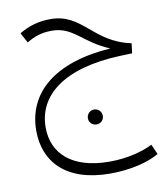

<svg xmlns="http://www.w3.org/2000/svg" viewBox="-87 -512 805 938"><g transform="rotate(-10 315.0 -43.0)"><path d="M606 250C555 276 477 296 391 296C205 296 112 207 112 78C112 -79 247 -193 532 -204L591 -206L597 -255C411 -294 385 -440 227 -440C170 -440 121 -427 71 -397L98 -347C136 -370 172 -383 223 -383C330 -383 360 -302 490 -248C210 -229 64 -102 64 86C64 239 165 354 385 354C487 354 575 331 628 300ZM323 69C323 90 339 106 360 106C381 106 397 90 397 69C397 49 381 32 360 32C339 32 323 49 323 69Z"/></g></svg>

Font: FiraGO Light
Style: Regular
Weight: 300
Designer: bBox Type
Foundry: bBox Type GmbH
Version: Version 1.001;PS 001.001;hotconv 1.0.88;makeotf.lib2.5.64775